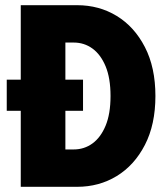

<svg xmlns="http://www.w3.org/2000/svg" viewBox="-20 -720 640 740"><path d="M60 0V-293H6V-413H60V-700H277Q362 -700 430 -658.5Q498 -617 538.5 -538.5Q579 -460 579 -350Q579 -240 538.5 -161.5Q498 -83 430 -41.5Q362 0 277 0ZM232 -144H264Q304.4 -144 336.2 -167Q368 -190 387 -235.5Q406 -281 406 -350Q406 -419 387 -464.5Q368 -510 336.2 -533Q304.4 -556 264 -556H232V-413H300V-293H232Z"/></svg>

Font: Red Hat Mono VF Light
Style: Regular
Weight: 300
Monospace: yes
Designer: Pentagram, MCKL
Foundry: Pentagram, MCKL
Version: Version 1.023